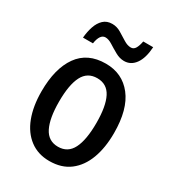

<svg xmlns="http://www.w3.org/2000/svg" viewBox="-181 -841 865 954"><g transform="rotate(30 252.0 -364.0)"><path d="M460 -271Q460 -187 436.5 -124Q413 -61 366.5 -25.5Q320 10 250 10Q185 10 138.5 -25Q92 -60 68 -123Q44 -186 44 -271Q44 -402 96.5 -476Q149 -550 253 -550Q348 -550 404 -478.5Q460 -407 460 -271ZM145 -270Q145 -175 170.5 -124Q196 -73 252 -73Q308 -73 333.5 -123.5Q359 -174 359 -271Q359 -367 333.5 -416.5Q308 -466 252 -466Q196 -466 170.5 -416.5Q145 -367 145 -270ZM89 -605Q92 -640 102 -670Q112 -700 131.5 -718.5Q151 -737 182 -737Q208 -737 231.5 -723Q255 -709 277 -695Q299 -681 319 -681Q335 -681 344 -696Q353 -711 358 -738H415Q411 -674 386.5 -640Q362 -606 323 -606Q298 -606 273 -620Q248 -634 226 -648Q204 -662 186 -662Q155 -662 146 -605Z"/></g></svg>

Font: Noto Sans Lao Condensed Medium
Style: Regular
Weight: 500
Width: 3
Designer: Monotype Design Team
Foundry: Monotype Imaging Inc.
Version: Version 2.003; ttfautohint (v1.8.4.7-5d5b)